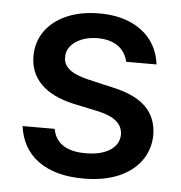

<svg xmlns="http://www.w3.org/2000/svg" viewBox="-45 -580 599 634"><g transform="rotate(5 255.0 -263.0)"><path d="M260.7 -455.1Q231.4 -455.1 208 -445.6Q184.6 -436 171.6 -419.9Q158.7 -403.8 159.2 -383.8Q158.2 -359.9 178.5 -343.3Q198.7 -326.7 242.2 -316.4L326.2 -296.9Q399.4 -280.8 435.1 -245.4Q470.7 -210 471.7 -153.3Q471.2 -105.5 445.1 -68.1Q418.9 -30.8 370.1 -10Q321.3 10.7 254.9 10.7Q160.2 10.7 104.5 -29.8Q48.8 -70.3 39.1 -144.5H145.5Q158.7 -73.2 253.9 -73.2Q304.7 -73.2 334.7 -92.5Q364.7 -111.8 365.2 -145.5Q364.3 -171.4 344.5 -188.5Q324.7 -205.6 283.2 -214.8L200.2 -232.4Q128.4 -248.5 91.6 -285.6Q54.7 -322.8 54.7 -377.9Q54.7 -424.8 80.3 -460.9Q106 -497.1 152.3 -517.1Q198.7 -537.1 259.8 -537.1Q317.9 -537.1 361.6 -518.3Q405.3 -499.5 430.9 -465.3Q456.5 -431.2 461.9 -385.7H361.3Q354 -418.5 328.4 -436.8Q302.7 -455.1 260.7 -455.1Z"/></g></svg>

Font: Pretendard Std Medium
Style: Regular
Weight: 500
Designer: Base glyphs from Inter by Rasmus Andersson; Hangeul glyphs from Noto Sans CJK(Source Han Sans) by Jang Soo-young and Kan
Foundry: Kil Hyung-jin
Version: Version 1.309